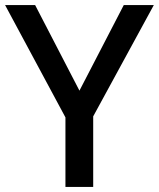

<svg xmlns="http://www.w3.org/2000/svg" viewBox="-20 -734 624 754"><path d="M292 -378 466 -714H584L346 -277V0H237V-273L0 -714H118Z"/></svg>

Font: Noto Sans Myanmar UI Medium
Style: Regular
Weight: 500
Designer: Monotype Design Team
Foundry: Monotype Imaging Inc.
Version: Version 2.103; ttfautohint (v1.8.4.7-5d5b)